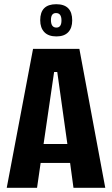

<svg xmlns="http://www.w3.org/2000/svg" viewBox="-20 -892 532 912"><path d="M12 0 137 -660H357L480 0H329L313 -118H173L156 0ZM237 -550 187 -208H300L252 -550ZM248 -719Q210 -719 190.5 -739.5Q171 -760 171 -796Q171 -872 247 -872Q323 -872 323 -795Q323 -759 304 -739Q285 -719 248 -719ZM248 -761Q272 -761 272 -795Q272 -830 246 -830Q222 -830 222 -797Q222 -761 248 -761Z"/></svg>

Font: Bricolage Grotesque 12pt Condensed Bricolage Grotesque 10pt Condensed Regular
Style: Bold
Weight: 700
Width: 3
Designer: Mathieu Triay
Foundry: Atelier Triay
Version: Version 1.001; ttfautohint (v1.8.4.7-5d5b);gftools[0.9.33.de